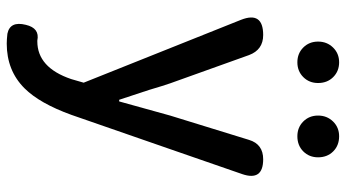

<svg xmlns="http://www.w3.org/2000/svg" viewBox="-254 -568 1051 584"><g transform="rotate(90 272.0 -275.5)"><path d="M112 230Q100 230 82 228Q43 220 55 172Q65 129 103 137Q104 137 105 137Q185 137 220 34L231 -4L40 -482Q13 -550 86 -550Q131 -550 147 -507L233 -267Q240 -247 253 -203Q273 -142 283 -112H288L331 -267L405 -507Q418 -550 464 -550Q531 -550 509 -486L430 -258L329 33Q294 130 248 176Q194 230 112 230ZM169 -654Q142 -654 124 -672Q106 -690 106 -717Q106 -744 124 -762.5Q142 -781 169 -781Q196 -781 214 -763Q232 -745 232 -717Q232 -690 214 -672Q196 -654 169 -654ZM394 -654Q367 -654 349 -672Q331 -690 331 -717Q331 -744 349 -762.5Q367 -781 394 -781Q422 -781 440 -763Q458 -745 458 -717Q458 -690 440 -672Q422 -654 394 -654Z"/></g></svg>

Font: GenSenRounded TW M
Style: Regular
Weight: 500
Version: Version 1.501;PS 1;hotconv 16.6.51;makeotf.lib2.5.65220